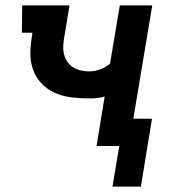

<svg xmlns="http://www.w3.org/2000/svg" viewBox="-20 -540 640 710"><path d="M396 150 421 0H337L367 -183Q353 -179 339 -177.5Q325 -176 311 -176Q277 -176 244 -180Q211 -184 182 -197Q153 -210 131.5 -233.5Q110 -257 100.5 -287.5Q91 -318 92.5 -351.5Q94 -385 100 -419H61L62 -520H237L218 -405Q215 -389 214 -372.5Q213 -356 216.5 -340.5Q220 -325 228.5 -312.5Q237 -300 250 -291.5Q263 -283 278.5 -279.5Q294 -276 310 -276Q330 -276 350.5 -283.5Q371 -291 387 -305L423 -520H543L473 -101H542L501 150Z"/></svg>

Font: Iosevka HT Extended
Style: Bold Italic
Weight: 700
Width: 7
Italic angle: -9°
Monospace: yes
Designer: Belleve Invis
Foundry: Belleve Invis
Version: Version 32.3.0; ttfautohint (v1.8.4)